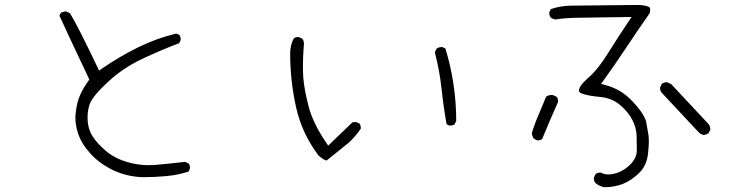

<svg xmlns="http://www.w3.org/2000/svg" viewBox="-20 -720 3040 787"><path d="M289.1 -237.8Q289.1 -206.5 299.8 -173.8Q313.5 -130.9 351.6 -89.4Q389.6 -47.9 445.8 -21.5Q502 4.4 565.4 6.3Q615.7 6.3 663.1 1.7Q710.4 -2.9 752.4 -16.6L758.3 -28.8Q758.8 -30.3 758.8 -31.2Q758.8 -42.5 753.4 -49.8L738.8 -56.6Q667 -48.3 615.2 -43.9Q602.5 -43 588.9 -43Q547.4 -43 505.4 -54.7Q449.7 -70.3 413.1 -102.1Q377.4 -132.8 359.4 -161.6Q338.9 -194.3 338.9 -238.3Q338.9 -267.6 347.7 -293.5Q358.9 -324.7 420.4 -382.3Q481.9 -439.9 559.8 -477.1Q637.7 -514.2 714.4 -543L720.2 -555.2Q720.7 -556.6 720.7 -558.8Q720.7 -561 720.2 -564.5Q719.2 -570.8 715.3 -576.7L702.6 -582.5Q622.6 -563.5 546.9 -526.4Q468.8 -487.8 398.9 -439.5L386.2 -430.7Q300.3 -611.3 267.1 -665.5L253.4 -672.4Q252 -672.9 250.5 -672.9Q238.3 -672.9 229 -667L223.6 -655.8Q254.4 -587.9 346.2 -394L341.8 -387.7Q321.3 -359.4 308.1 -329.8Q294.9 -300.3 290.5 -258.3Q289.1 -248 289.1 -237.8Z M1821.8 -205.6Q1823.2 -205.1 1826.4 -205.1Q1829.6 -205.1 1834.2 -206.3Q1838.9 -207.5 1843.3 -210.4L1850.1 -224.6Q1849.6 -378.4 1805.7 -521L1793.5 -526.9Q1792 -527.3 1789.6 -527.3Q1787.1 -527.3 1783.2 -526.4Q1775.9 -525.4 1770 -521Q1764.2 -513.2 1762.7 -503.9Q1781.7 -431.6 1789.8 -356.7Q1797.9 -281.7 1810.5 -210.9ZM1459 -194.8Q1459 -205.6 1453.6 -213.4L1439.9 -219.7L1424.8 -218.8L1325.2 -123L1316.4 -136.2Q1263.2 -214.4 1245.1 -283.2Q1227.1 -352.1 1223.1 -402.3Q1221.7 -422.4 1221.7 -453.1Q1221.7 -483.9 1225.1 -531.7Q1226.1 -536.6 1226.1 -540.5Q1226.1 -544.4 1225.1 -547.9Q1224.1 -554.7 1219.7 -561L1205.6 -567.9Q1204.1 -568.4 1200.9 -568.4Q1197.8 -568.4 1193.1 -567.1Q1188.5 -565.9 1184.1 -562.5Q1169.4 -535.2 1169.4 -501Q1169.4 -389.2 1193.4 -281.2Q1217.3 -173.3 1285.2 -83Q1306.6 -64 1318.8 -62L1410.2 -135.7Q1439 -162.6 1459 -192.9Q1459 -193.8 1459 -194.8Z M2891.1 -188Q2891.6 -189.5 2891.6 -191.9Q2891.6 -194.3 2890.6 -197.8Q2889.6 -205.1 2884.8 -210.9L2731.4 -375L2716.3 -382.3Q2714.8 -382.8 2713.9 -382.8Q2701.7 -382.8 2692.9 -377L2686 -362.8Q2685.5 -361.3 2685.5 -357.7Q2685.5 -354 2687.3 -349.1Q2689 -344.2 2692.4 -339.8L2846.7 -174.8Q2855 -168.5 2865.2 -166.5Q2875 -168.5 2884.3 -173.8ZM2181.2 -145Q2182.6 -144.5 2185.8 -144.5Q2189 -144.5 2193.4 -145.8Q2197.8 -147 2202.1 -149.9Q2231 -220.7 2267.1 -301.3Q2267.6 -302.7 2267.6 -303.7Q2267.6 -314.9 2262.2 -322.8L2247.1 -330.1Q2243.7 -330.6 2240.7 -330.6Q2227.5 -330.6 2218.3 -323.2Q2203.1 -285.2 2191.2 -257.8Q2179.2 -230.5 2172.4 -211.9Q2165.5 -193.4 2159.7 -173.8Q2161.6 -162.1 2167.5 -151.9ZM2636.2 -90.3Q2639.6 -122.1 2639.6 -139.2Q2639.6 -156.2 2638.2 -165.5Q2634.3 -189.9 2628.9 -219.2Q2623.5 -245.1 2591.3 -283.7Q2558.6 -322.8 2528.1 -342.3Q2497.6 -361.8 2462.4 -371.1L2443.8 -376Q2503.9 -459.5 2549.3 -528.3Q2594.7 -597.2 2643.1 -666Q2645 -674.3 2645 -680.7Q2645 -687 2642.1 -689.9L2638.7 -692.4Q2619.6 -699.7 2592.8 -699.7Q2364.3 -697.8 2317.9 -696.8Q2275.9 -695.8 2237.8 -682.6L2231.9 -670.4Q2231.4 -668.9 2231.4 -668Q2231.4 -655.8 2237.8 -647.9Q2245.6 -642.1 2256.8 -640.1Q2293.9 -646 2332.5 -647Q2372.1 -647.9 2568.8 -650.4L2554.7 -629.4Q2512.2 -565.9 2472.2 -502Q2431.2 -435.5 2391.6 -401.4Q2353 -367.7 2353 -348.6Q2353 -340.3 2368.2 -335.4Q2394.5 -326.7 2438.5 -322.8Q2488.8 -318.4 2523.4 -288.1Q2556.6 -259.3 2572.5 -227.5Q2588.4 -195.8 2589.4 -163.8Q2590.3 -131.8 2590.3 -104Q2590.3 -70.3 2559.6 -42Q2530.8 -15.1 2496.1 -7.8Q2482.9 -4.9 2474.1 -4.9Q2455.1 -4.9 2443.4 -12.7Q2442.9 -12.7 2441.9 -12.7Q2430.2 -12.7 2421.4 -6.8L2414.6 7.3Q2414.1 8.8 2414.1 12.2Q2414.1 15.6 2415.5 20.5Q2417 25.4 2420.4 29.8Q2436.5 43.9 2457 47.4Q2499 47.4 2533.4 33.7Q2567.9 20 2600.1 -11.2Q2630.9 -41.5 2636.2 -90.3Z"/></svg>

Font: NaikaiFont
Style: ExtraLight
Weight: 200
Version: Version 1.89